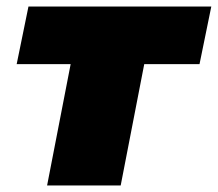

<svg xmlns="http://www.w3.org/2000/svg" viewBox="-20 -567 666 587"><path d="M124 0 196 -371H31L67 -547H626L590 -371H421L349 0Z"/></svg>

Font: Montserrat Black
Style: Italic
Weight: 900
Italic angle: -11.3°
Designer: Julieta Ulanovsky
Foundry: Julieta Ulanovsky
Version: Version 9.000; ttfautohint (v1.8.4.7-5d5b)